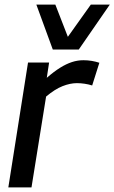

<svg xmlns="http://www.w3.org/2000/svg" viewBox="-20 -809 494 829"><path d="M192 -539 182 -473Q213 -500 239.5 -516.5Q266 -533 290.5 -541Q315 -549 340 -549Q359 -549 376.5 -546Q394 -543 409 -538L378 -440Q362 -445 345 -447.5Q328 -450 312 -450Q283 -450 250 -437Q217 -424 179 -392L116 0H16L101 -539ZM454 -789 320 -595H208L137 -789H219L273 -650L372 -789Z"/></svg>

Font: Georama ExtraCondensed Thin Medium
Style: Italic
Weight: 500
Italic angle: -9°
Version: Version 1.001